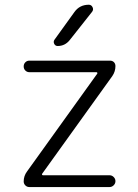

<svg xmlns="http://www.w3.org/2000/svg" viewBox="-20 -796 570 795"><path d="M347.7 -776.4Q358.4 -776.4 363.3 -766.1Q368.2 -755.9 361.3 -747.1L268.6 -629.9Q249 -605.5 218.8 -605.5Q209 -605.5 204.6 -614.3Q200.2 -623 205.1 -630.9L288.1 -746.1Q309.6 -776.4 347.7 -776.4ZM101.6 -544.9H435.5Q445.3 -544.9 451.7 -538.6Q458 -532.2 458 -522.5Q458 -500 445.3 -481.4L154.3 -76.2Q153.3 -74.2 154.3 -72.3Q155.3 -70.3 158.2 -70.3H433.6Q443.4 -70.3 450.7 -63Q458 -55.7 458 -45.9Q458 -36.1 450.7 -28.8Q443.4 -21.5 433.6 -21.5H101.6Q91.8 -21.5 85 -28.3Q78.1 -35.2 78.1 -44.9Q78.1 -67.4 91.8 -85.9L382.8 -491.2Q383.8 -493.2 382.8 -495.1Q381.8 -497.1 378.9 -497.1H101.6Q91.8 -497.1 85 -503.9Q78.1 -510.7 78.1 -521Q78.1 -531.2 85 -538.1Q91.8 -544.9 101.6 -544.9Z"/></svg>

Font: Gen Jyuu Gothic P Light
Style: Regular
Weight: 200
Designer: [Source Han Sans]
Ryoko NISHIZUKA  (kana & ideographs); Paul D. Hunt (Latin, Greek & Cyrillic); Wenlong ZHANG  (bopomofo
Version: Version 1.002.20150607